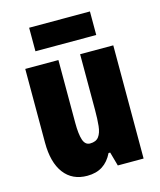

<svg xmlns="http://www.w3.org/2000/svg" viewBox="-112 -816 753 906"><g transform="rotate(-15 264.5 -363.0)"><path d="M479 -553V0H353L334 -68H326Q307 -29 276.5 -9.5Q246 10 202 10Q129 10 89 -43Q49 -96 49 -193V-553H211V-246Q211 -191 220.5 -162.5Q230 -134 254 -134Q283 -134 296.5 -152Q310 -170 313.5 -203Q317 -236 317 -280V-553ZM414 -736V-621H117V-736Z"/></g></svg>

Font: Noto Sans Sinhala UI ExtraCondensed Black
Style: Regular
Weight: 900
Width: 2
Designer: Jelle Bosma - Monotype Design Team
Foundry: Monotype Imaging Inc.
Version: Version 2.006; ttfautohint (v1.8.4.7-5d5b)